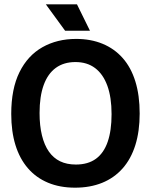

<svg xmlns="http://www.w3.org/2000/svg" viewBox="-20 -854 698 888"><path d="M327 14Q257 14 202 -9Q147 -32 109 -76Q71 -120 51.5 -183Q32 -246 32 -327Q32 -443 70 -520Q108 -597 176 -635.5Q244 -674 332 -674Q400 -674 454.5 -651.5Q509 -629 547.5 -585.5Q586 -542 606 -477.5Q626 -413 626 -329Q626 -247 606 -183Q586 -119 547 -75Q508 -31 452.5 -8.5Q397 14 327 14ZM331 -93Q387 -93 423.5 -119.5Q460 -146 478 -198Q496 -250 496 -326Q496 -404 476.5 -457.5Q457 -511 420 -539Q383 -567 329 -567Q275 -567 238 -540Q201 -513 182 -460.5Q163 -408 163 -331Q163 -273 174 -228Q185 -183 206 -153Q227 -123 258 -108Q289 -93 331 -93ZM281 -712 192 -834H336L396 -712Z"/></svg>

Font: Bricolage Grotesque 96pt ExtraBold 96pt SemiBold
Style: Regular
Weight: 600
Version: Version 1.001;gftools[0.9.33.dev8+g029e19f]